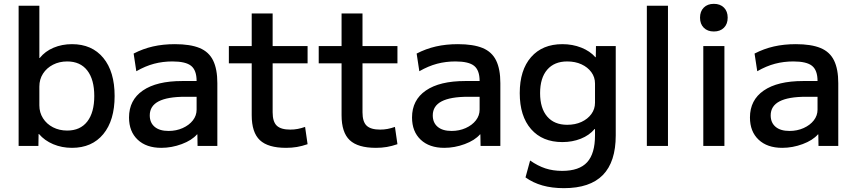

<svg xmlns="http://www.w3.org/2000/svg" viewBox="-20 -760 4448 1000"><path d="M355 10Q302 10 257 -9Q212 -28 183 -62H181L180 0H77V-730H185V-458H187Q215 -493 259 -511.5Q303 -530 355 -530Q459 -530 518 -458.5Q577 -387 577 -260Q577 -133 518 -61.5Q459 10 355 10ZM330 -80Q398 -80 434.5 -127Q471 -174 471 -260Q471 -346 434.5 -393Q398 -440 330 -440Q289 -440 256 -423Q223 -406 204 -376.5Q185 -347 185 -309V-211Q185 -174 204 -144Q223 -114 256 -97Q289 -80 330 -80Z M820 10Q742 10 697 -32.5Q652 -75 652 -148Q652 -239 724 -288.5Q796 -338 929 -338H1004Q1004 -394 975.5 -417Q947 -440 878 -440Q828 -440 782.5 -428Q737 -416 690 -389L676 -481Q724 -506 776.5 -518Q829 -530 891 -530Q971 -530 1019.5 -510Q1068 -490 1090 -445Q1112 -400 1112 -327V0H1009L1008 -60H1006Q979 -29 926.5 -9.5Q874 10 820 10ZM858 -78Q898 -78 931.5 -93Q965 -108 984.5 -133Q1004 -158 1004 -189V-256H944Q852 -256 806 -232Q760 -208 760 -159Q760 -121 785.5 -99.5Q811 -78 858 -78Z M1470 10Q1376 10 1333.5 -30Q1291 -70 1291 -160V-430H1172V-520H1291V-690H1400V-520H1582V-430H1400V-175Q1400 -126 1421.5 -105.5Q1443 -85 1492 -85Q1512 -85 1530.5 -88.5Q1549 -92 1569 -99L1582 -9Q1553 1 1526.5 5.5Q1500 10 1470 10Z M1938 10Q1844 10 1801.5 -30Q1759 -70 1759 -160V-430H1640V-520H1759V-690H1868V-520H2050V-430H1868V-175Q1868 -126 1889.5 -105.5Q1911 -85 1960 -85Q1980 -85 1998.5 -88.5Q2017 -92 2037 -99L2050 -9Q2021 1 1994.5 5.5Q1968 10 1938 10Z M2294 10Q2216 10 2171 -32.5Q2126 -75 2126 -148Q2126 -239 2198 -288.5Q2270 -338 2403 -338H2478Q2478 -394 2449.5 -417Q2421 -440 2352 -440Q2302 -440 2256.5 -428Q2211 -416 2164 -389L2150 -481Q2198 -506 2250.5 -518Q2303 -530 2365 -530Q2445 -530 2493.5 -510Q2542 -490 2564 -445Q2586 -400 2586 -327V0H2483L2482 -60H2480Q2453 -29 2400.5 -9.5Q2348 10 2294 10ZM2332 -78Q2372 -78 2405.5 -93Q2439 -108 2458.5 -133Q2478 -158 2478 -189V-256H2418Q2326 -256 2280 -232Q2234 -208 2234 -159Q2234 -121 2259.5 -99.5Q2285 -78 2332 -78Z M2917 220Q2855 220 2805.5 206Q2756 192 2717 164L2741 76Q2781 104 2820.5 117Q2860 130 2908 130Q2997 130 3038 85Q3079 40 3079 -55V-88H3077Q3049 -55 3005 -37.5Q2961 -20 2909 -20Q2805 -20 2746 -87.5Q2687 -155 2687 -275Q2687 -395 2746 -462.5Q2805 -530 2909 -530Q2962 -530 3007.5 -512Q3053 -494 3081 -462H3083L3084 -520H3187V-55Q3187 83 3120 151.5Q3053 220 2917 220ZM2934 -110Q2976 -110 3008.5 -125Q3041 -140 3060 -166Q3079 -192 3079 -225V-325Q3079 -358 3060 -384Q3041 -410 3008.5 -425Q2976 -440 2934 -440Q2867 -440 2830 -397Q2793 -354 2793 -275Q2793 -196 2830 -153Q2867 -110 2934 -110Z M3349 0V-730H3459V0Z M3643 0V-520H3753V0ZM3698 -596Q3665 -596 3645.5 -615.5Q3626 -635 3626 -668Q3626 -701 3645.5 -720.5Q3665 -740 3698 -740Q3731 -740 3750.5 -720.5Q3770 -701 3770 -668Q3770 -635 3750.5 -615.5Q3731 -596 3698 -596Z M4054 10Q3976 10 3931 -32.5Q3886 -75 3886 -148Q3886 -239 3958 -288.5Q4030 -338 4163 -338H4238Q4238 -394 4209.5 -417Q4181 -440 4112 -440Q4062 -440 4016.5 -428Q3971 -416 3924 -389L3910 -481Q3958 -506 4010.5 -518Q4063 -530 4125 -530Q4205 -530 4253.5 -510Q4302 -490 4324 -445Q4346 -400 4346 -327V0H4243L4242 -60H4240Q4213 -29 4160.5 -9.5Q4108 10 4054 10ZM4092 -78Q4132 -78 4165.5 -93Q4199 -108 4218.5 -133Q4238 -158 4238 -189V-256H4178Q4086 -256 4040 -232Q3994 -208 3994 -159Q3994 -121 4019.5 -99.5Q4045 -78 4092 -78Z"/></svg>

Font: M PLUS 2 Thin Medium
Style: Regular
Weight: 500
Version: Version 1.001